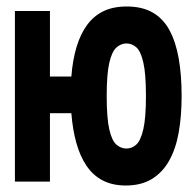

<svg xmlns="http://www.w3.org/2000/svg" viewBox="-20 -560 600 592"><path d="M368 12Q327 12 297 -3.5Q267 -19 247 -48.5Q227 -78 215.5 -119Q204 -160 200 -211H134V0H26V-526H134V-324H200Q204 -375 216 -415Q228 -455 248.5 -483Q269 -511 299 -525.5Q329 -540 371 -540Q418 -540 450.5 -521.5Q483 -503 502.5 -467Q522 -431 531 -380Q540 -329 540 -264Q540 -202 531 -151.5Q522 -101 501.5 -64.5Q481 -28 448 -8Q415 12 368 12ZM370 -102Q387 -102 400.5 -114.5Q414 -127 422 -162Q430 -197 430 -264Q430 -332 422 -367Q414 -402 400.5 -414Q387 -426 370 -426Q353 -426 339 -413.5Q325 -401 317 -366.5Q309 -332 309 -264Q309 -196 317 -161Q325 -126 339 -114Q353 -102 370 -102Z"/></svg>

Font: Ubuntu Sans Mono
Style: Bold
Weight: 700
Monospace: yes
Designer: Dalton Maag Ltd
Foundry: Dalton Maag Ltd
Version: Version 1.006